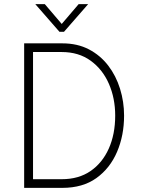

<svg xmlns="http://www.w3.org/2000/svg" viewBox="-20 -910 683 930"><path d="M268 -756 151 -890H197L279 -794L361 -890H407L290 -756ZM97 0V-700H282Q355 -700 410.5 -671Q466 -642 504 -592.5Q542 -543 561.5 -480Q581 -417 581 -350Q581 -254 547 -174.5Q513 -95 447 -47.5Q381 0 282 0ZM140 -42H279Q361 -42 418.5 -81.5Q476 -121 507 -190.5Q538 -260 538 -350Q538 -434 507.5 -504Q477 -574 419 -616Q361 -658 279 -658H140Z"/></svg>

Font: Haskoy ExtraLight
Style: Regular
Weight: 200
Designer: Ertekin Erdin
Foundry: Ertekin Erdin
Version: Version 2.000; ttfautohint (v1.8.4.7-5d5b)